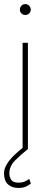

<svg xmlns="http://www.w3.org/2000/svg" viewBox="-22 -741 248 954"><path d="M76.7 -693.4Q76.7 -704.6 84.5 -712.6Q92.3 -720.7 103.5 -720.7Q114.7 -720.7 122.8 -712.6Q130.9 -704.6 130.9 -693.4Q130.9 -682.1 122.8 -674.3Q114.7 -666.5 103.5 -666.5Q92.3 -666.5 84.5 -674.3Q76.7 -682.1 76.7 -693.4ZM116.7 -528.3V0H90.3V-528.3ZM95.2 -9.8 116.2 0Q81.5 27.3 53 56.2Q24.4 85 24.4 120.1Q24.4 138.2 33.7 152.3Q43 166.5 69.8 166.5Q89.4 166.5 102.1 160.4Q114.7 154.3 123.5 147.9L131.3 171.4Q122.1 178.7 107.2 185.8Q92.3 192.9 69.8 192.9Q37.1 192.9 17.6 175Q-2 157.2 -2 120.1Q-2 97.2 12.5 74Q26.9 50.8 49.3 29.3Q71.8 7.8 95.2 -9.8Z"/></svg>

Font: Vazirmatn RD UI Thin
Style: Regular
Weight: 100
Designer: Saber Rastikerdar
Foundry: Saber Rastikerdar
Version: Version 33.003